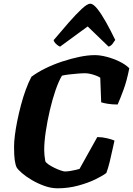

<svg xmlns="http://www.w3.org/2000/svg" viewBox="-20 -1018 719 1038"><path d="M291 0Q256 0 220 -13Q184 -26 152.5 -44.5Q121 -63 99 -82Q77 -101 70 -113Q63 -128 59.5 -153Q56 -178 56 -226Q56 -251 60.5 -287Q65 -323 73.5 -365Q82 -407 93.5 -450.5Q105 -494 119.5 -533.5Q134 -573 150 -603Q182 -627 224.5 -648Q267 -669 315 -685Q363 -701 409 -710.5Q455 -720 493 -720Q521 -720 556 -711Q591 -702 624.5 -686Q658 -670 679 -649Q666 -582 647.5 -532Q629 -482 616 -453Q586 -453 562 -457Q538 -461 527 -465L522 -598Q513 -604 498.5 -609.5Q484 -615 468.5 -618.5Q453 -622 441 -622Q422 -622 399 -620Q376 -618 354 -615.5Q332 -613 315 -609Q297 -579 280 -529.5Q263 -480 249.5 -422Q236 -364 227.5 -307.5Q219 -251 219 -207Q219 -194 220.5 -178Q222 -162 225 -146Q229 -138 243 -128.5Q257 -119 274.5 -110.5Q292 -102 308 -96.5Q324 -91 331 -91Q343 -91 359 -93.5Q375 -96 389.5 -99.5Q404 -103 410 -105L506 -277Q532 -277 559 -270.5Q586 -264 599 -258Q594 -237 587.5 -206.5Q581 -176 573 -143Q565 -110 555 -83Q536 -68 496 -48.5Q456 -29 402.5 -14.5Q349 0 291 0ZM305 -766Q295 -769 283.5 -780Q272 -791 270 -801Q312 -851 351.5 -896Q391 -941 421.5 -969.5Q452 -998 467 -998Q484 -998 506 -970.5Q528 -943 553 -898.5Q578 -854 603 -802Q596 -791 588 -780.5Q580 -770 567 -766L454 -875Z"/></svg>

Font: Texturina 12pt Black
Style: Italic
Weight: 900
Italic angle: -11°
Designer: Guillermo Torres Carreño
Foundry: Omnibus-Type
Version: Version 1.002